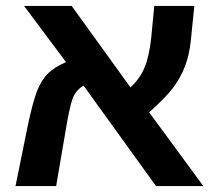

<svg xmlns="http://www.w3.org/2000/svg" viewBox="-20 -626 722 646"><path d="M61 -606H221.2L418.9 -332Q449.7 -359.9 465.8 -397.5Q481.9 -435.1 488.8 -499L499 -606H633.8L622.1 -490.2Q617.2 -441.4 602.3 -402.6Q587.4 -363.8 562.3 -330.6Q537.1 -297.4 481.9 -248L664.1 0H504.9L261.2 -337.9Q234.9 -322.8 224.1 -293.7Q213.4 -264.6 199.2 -176.8L168.9 0H32.2L73.2 -202.1Q90.8 -285.6 105.5 -321.8Q120.1 -357.9 141.8 -379.2Q163.6 -400.4 202.1 -417Z"/></svg>

Font: Arial
Style: Bold
Weight: 700
Designer: Steve Matteson
Foundry: Ascender Corporation
Version: Version 2.00.3